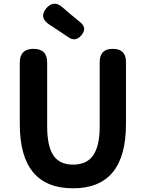

<svg xmlns="http://www.w3.org/2000/svg" viewBox="-20 -1004 788 1038"><path d="M375 14Q87 14 87 -333V-666Q87 -740 161 -740Q235 -740 235 -666V-320Q235 -209 272 -159Q306 -114 375 -114Q445 -114 480 -159Q519 -210 519 -320V-530V-669Q519 -740 590 -740Q661 -740 661 -669V-333Q661 14 375 14ZM351 -802 244 -873Q190 -910 230 -959Q269 -1005 316 -966L360 -928L415 -883Q453 -851 419 -812Q387 -777 351 -802Z"/></svg>

Font: GenSenRounded TW B
Style: Regular
Weight: 700
Version: Version 1.501;PS 1;hotconv 16.6.51;makeotf.lib2.5.65220